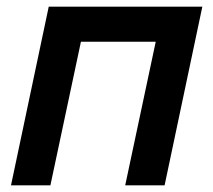

<svg xmlns="http://www.w3.org/2000/svg" viewBox="-20 -556 640 576"><path d="M13 0 126.2 -536H587L473.8 0H355.6L447.2 -430.8H222.8L131.2 0Z"/></svg>

Font: Geist Mono
Style: Italic
Weight: 400
Italic angle: -12°
Monospace: yes
Designer: Basement.studio, Andrés Briganti, Mateo Zaragoza
Foundry: Basement.studio, Vercel, Andrés Briganti, Guido Ferreyra, Mateo Zaragoza
Version: Version 1.500